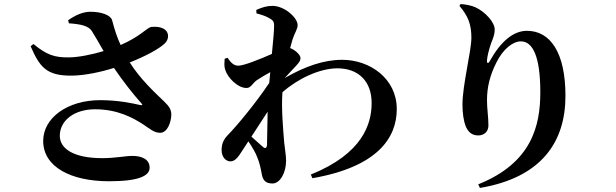

<svg xmlns="http://www.w3.org/2000/svg" viewBox="-20 -845 3040 947"><path d="M474 -351C312 -351 193 -263 193 -150C193 -22 329 49 518 49C666 49 718 22 718 -18C718 -60 678 -76 634 -76C595 -76 553 -65 483 -65C343 -65 275 -112 275 -175C275 -250 345 -306 449 -306C560 -306 636 -264 687 -231C720 -209 740 -190 770 -190C807 -190 825 -246 825 -281C824 -304 816 -319 792 -342C740 -392 671 -456 620 -537C694 -566 764 -603 793 -631C812 -649 814 -677 799 -694C782 -712 750 -715 725 -712C703 -707 672 -665 575 -623C559 -657 547 -692 533 -745C527 -769 483 -787 426 -787C386 -787 347 -767 316 -745L320 -730C377 -726 416 -718 433 -692C449 -667 470 -629 491 -593C431 -575 364 -562 319 -562C250 -561 210 -574 145 -628L131 -617C176 -514 209 -470 337 -472C400 -473 479 -490 542 -510C586 -445 639 -378 676 -337C685 -327 683 -325 671 -327C632 -336 561 -351 474 -351Z M1246 -449C1261 -459 1287 -475 1313 -489L1308 -436C1239 -333 1148 -224 1102 -177C1082 -156 1073 -134 1073 -105C1073 -69 1095 -49 1117 -49C1142 -50 1157 -74 1175 -102L1205 -148C1224 -120 1241 -91 1249 -69C1261 -40 1266 -14 1271 13C1276 42 1288 60 1324 60C1362 60 1391 6 1391 -52C1391 -80 1386 -100 1382 -140C1377 -201 1367 -307 1373 -390C1450 -458 1558 -508 1644 -508C1748 -508 1813 -444 1813 -337C1813 -236 1771 -88 1513 16L1521 34C1842 -22 1937 -165 1937 -307C1937 -458 1804 -550 1668 -550C1577 -550 1485 -518 1384 -460L1439 -519C1454 -535 1463 -546 1462 -560C1462 -572 1441 -594 1420 -604L1411 -608L1423 -651C1434 -684 1448 -702 1448 -721C1448 -758 1383 -816 1324 -816C1295 -816 1271 -808 1244 -796L1245 -779C1272 -772 1294 -764 1307 -756C1325 -746 1332 -740 1332 -718C1332 -693 1327 -641 1321 -579C1262 -553 1183 -521 1155 -521C1133 -521 1119 -536 1102 -560L1088 -555C1087 -538 1085 -519 1090 -503C1102 -462 1152 -411 1196 -411C1218 -411 1225 -434 1246 -449ZM1300 -294 1297 -132C1296 -113 1288 -110 1275 -122L1220 -171Z M2246 -816C2288 -767 2305 -726 2305 -659C2305 -593 2261 -426 2261 -329C2261 -290 2266 -249 2278 -220C2291 -191 2310 -177 2339 -177C2368 -177 2389 -196 2389 -226C2389 -271 2382 -305 2382 -352C2382 -415 2397 -475 2428 -536C2462 -605 2511 -641 2549 -641C2608 -641 2645 -566 2645 -390C2645 -224 2602 -41 2339 64L2347 82C2651 31 2769 -145 2769 -372C2769 -588 2693 -693 2579 -693C2511 -693 2449 -639 2397 -546C2388 -529 2381 -530 2382 -549C2384 -569 2391 -599 2402 -631C2411 -654 2420 -673 2420 -700C2420 -734 2375 -786 2325 -809C2305 -818 2275 -824 2252 -825Z"/></svg>

Font: Noto Serif CJK HK
Style: Bold
Weight: 700
Designer: Ryoko NISHIZUKA 西塚涼子 (kana & ideographs); Frank Grießhammer (Latin, Greek & Cyrillic); Wenlong ZHANG 张文龙 (bopomofo); San
Foundry: Adobe
Version: Version 2.001;hotconv 1.1.0;makeotfexe 2.6.0